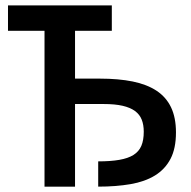

<svg xmlns="http://www.w3.org/2000/svg" viewBox="-20 -696 711 716"><path d="M397 -581.1H259.8V-402.8H353Q421.9 -402.8 474.9 -392.1Q527.8 -381.3 563.7 -357.7Q599.6 -334 617.9 -295.7Q636.2 -257.3 636.2 -202.1Q636.2 -142.6 616 -103.8Q595.7 -64.9 558.1 -41.7Q520.5 -18.6 466.8 -9.3Q413.1 0 346.2 0V-94.2Q392.6 -94.2 425 -99.9Q457.5 -105.5 477.8 -118.2Q498 -130.9 507.1 -152.1Q516.1 -173.3 516.1 -205.1Q516.1 -230.5 508.5 -249.8Q501 -269 483.4 -282Q465.8 -294.9 437.3 -301.5Q408.7 -308.1 366.2 -308.1H259.8V0H146V-581.1H9.8V-675.8H397Z"/></svg>

Font: Clear Sans Medium
Style: Regular
Weight: 500
Foundry: Intel Corporation
Version: Version 1.00